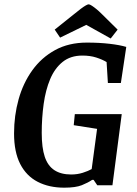

<svg xmlns="http://www.w3.org/2000/svg" viewBox="-20 -857 632 888"><path d="M277 11Q207 11 154.5 -16Q102 -43 73.5 -98.5Q45 -154 45 -240Q45 -322 66 -397.5Q87 -473 129.5 -532Q172 -591 235 -625.5Q298 -660 382 -660Q439 -660 486.5 -654.5Q534 -649 564 -640L539 -473H479L473 -570Q453 -582 425 -591Q397 -600 361 -600Q306 -600 269.5 -570.5Q233 -541 212 -491Q191 -441 182 -376.5Q173 -312 173 -242Q173 -174 187 -132Q201 -90 231.5 -70Q262 -50 309 -50Q338 -50 363 -58Q388 -66 404 -75L429 -261L321 -278L326 -329H543L500 0H430L413 -25H406Q387 -12 358.5 -0.5Q330 11 277 11ZM492 -679 379 -742 258 -683 233 -720 318 -788Q340 -806 354 -816.5Q368 -827 377 -832Q386 -837 390 -837Q395 -837 405 -830.5Q415 -824 426.5 -814.5Q438 -805 448 -795L524 -720Z"/></svg>

Font: Faustina Light SemiBold
Style: Italic
Weight: 600
Italic angle: -8°
Version: Version 1.200